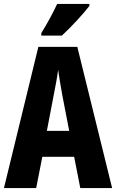

<svg xmlns="http://www.w3.org/2000/svg" viewBox="-20 -951 587 971"><path d="M432 -921V-931H269C248 -886 222 -837 189 -784V-771H293C341 -815 405 -885 432 -921ZM386 0H547L371 -714H174L0 0H163L194 -158H355ZM295 -470 330 -289H217L252 -472C260 -513 270 -564 274 -598C280 -560 285 -522 295 -470Z"/></svg>

Font: Noto Sans Gurmukhi UI ExtraCondensed ExtraBold
Style: Regular
Weight: 800
Width: 2
Designer: Jelle Bosma - Monotype Design Team
Foundry: Monotype Imaging Inc.
Version: Version 2.004